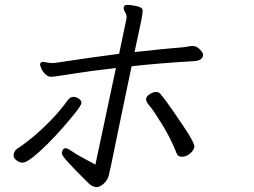

<svg xmlns="http://www.w3.org/2000/svg" viewBox="-20 -739 1040 785"><path d="M123 -186Q204 -256 256 -328Q267 -343 279.5 -343Q292 -343 303.5 -334.5Q315 -326 312.5 -316Q310 -306 289.5 -280Q269 -254 239 -219.5Q209 -185 175.5 -151.5Q142 -118 114 -96Q86 -74 72.5 -74Q59 -74 46 -84.5Q33 -95 36 -109Q39 -123 49 -130Q59 -137 73 -146.5Q87 -156 123 -186ZM703 -110Q679 -172 642.5 -231Q606 -290 590.5 -307.5Q575 -325 577.5 -336Q580 -347 593.5 -355Q607 -363 617.5 -363Q628 -363 634.5 -356.5Q641 -350 660.5 -323.5Q680 -297 729 -224.5Q778 -152 774.5 -137Q771 -122 755.5 -110Q740 -98 724 -98Q708 -98 703 -110ZM234 -119Q237 -133 248 -133Q256 -133 277 -118.5Q298 -104 370 -66L454 -461Q349 -449 274.5 -437Q200 -425 188 -425Q176 -425 164.5 -436.5Q153 -448 148 -461Q143 -474 144 -477Q146 -486 156 -486L190 -481L206 -482Q358 -505 467 -519L497 -662Q500 -675 492 -688Q484 -701 486 -711L487 -712Q489 -719 502 -719Q515 -719 538.5 -714Q562 -709 563 -698Q564 -687 557 -652L530 -526Q655 -540 697 -543Q739 -546 748 -548.5Q757 -551 766 -551H769Q784 -551 798 -536Q812 -521 810 -514V-511Q806 -491 773 -489Q621 -480 518 -468L470 -238L433 -58L425 -23Q421 -4 405 11Q389 26 375 26Q361 26 345 13Q237 -93 234 -108Q232 -114 234 -119Z"/></svg>

Font: LXGW Bright GB
Style: Italic
Weight: 400
Italic angle: -12°
Designer: Christian Thalmann (Catharsis Fonts)
Foundry: LXGW / Christian Thalmann (Catharsis Fonts) / Fontworks Inc.
Version: Version 5.510